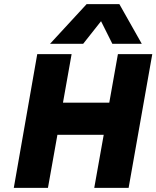

<svg xmlns="http://www.w3.org/2000/svg" viewBox="-20 -913 760 933"><path d="M401 -893H560L669 -700H526L471 -810L384 -700H223ZM161 -650H328L286 -414H511L553 -650H720L605 0H438L484 -258H259L213 0H47Z"/></svg>

Font: Overused Grotesk ExtraBold
Style: Italic
Weight: 800
Italic angle: -10°
Version: Version 0.003